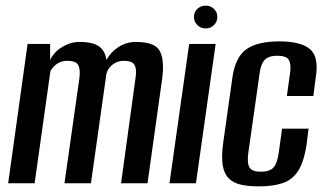

<svg xmlns="http://www.w3.org/2000/svg" viewBox="-20 -651 1153 682"><path d="M9 0 78 -495H158V-438Q172 -467 201.5 -484.5Q231 -502 262 -502Q310 -502 332 -486Q354 -470 358 -438Q373 -466 401 -484Q429 -502 463 -502Q530 -502 547.5 -470Q565 -438 556 -371L504 0H410L461 -371Q465 -397 461.5 -411Q458 -425 447.5 -430Q437 -435 419 -435Q398 -435 380.5 -422Q363 -409 358 -389L303 0H209L262 -373Q265 -398 261 -412Q257 -426 246 -430.5Q235 -435 219 -435Q197 -435 182 -424Q167 -413 159 -398L103 0Z M582 0 652 -495H746L676 0ZM711 -550Q693 -550 681 -562Q669 -574 669 -591Q669 -608 681 -619.5Q693 -631 711 -631Q728 -631 740 -619.5Q752 -608 752 -591Q752 -574 740 -562Q728 -550 711 -550Z M900 11Q863 11 836 5Q809 -1 792.5 -17.5Q776 -34 771 -64.5Q766 -95 773 -145L806 -379Q817 -450 856.5 -477Q896 -504 972 -504Q1048 -504 1080.5 -477Q1113 -450 1102 -379L1093 -310H999L1010 -389Q1015 -423 1006 -438Q997 -453 965 -453Q934 -453 920 -438Q906 -423 902 -389L862 -108Q857 -71 866.5 -56Q876 -41 906 -41Q938 -41 951.5 -56Q965 -71 970 -108L982 -194H1076L1070 -145Q1061 -79 1040 -45.5Q1019 -12 984 -0.5Q949 11 900 11Z"/></svg>

Font: Alumni Sans Thin SemiBold
Style: Italic
Weight: 600
Italic angle: -8°
Version: Version 1.016